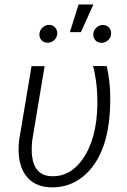

<svg xmlns="http://www.w3.org/2000/svg" viewBox="-20 -822 563 853"><path d="M54.2 0ZM178.2 -528.3 123 -196.8Q120.1 -171.4 121.1 -144L122.6 -127.4Q133.8 -41.5 209 -39.1Q302.2 -36.1 360.1 -135.3Q418 -234.4 412.1 -398.4Q409.7 -464.8 393.6 -528.8L454.1 -528.3Q468.8 -463.9 469.7 -398.4Q471.7 -264.6 440.4 -175.3Q409.2 -85.9 347.9 -36.9Q286.6 12.2 207.5 10.3Q129.4 8.8 91.8 -46.4Q54.2 -101.6 64.9 -198.7L120.1 -528.3ZM329.1 -802.2H395L339.4 -679.2H290.5ZM155.3 -671.4Q156.2 -688 168.9 -699.7Q181.6 -711.4 196.8 -711.4Q213.9 -711.9 224.6 -700.2Q235.4 -688.5 234.4 -671.4Q232.9 -654.8 220.9 -643.8Q209 -632.8 192.4 -632.3Q175.8 -631.8 164.8 -643.1Q153.8 -654.3 155.3 -671.4ZM394.5 -670.9Q395.5 -687.5 408.2 -699.2Q420.9 -710.9 436 -710.9Q453.1 -711.4 464.1 -699.7Q475.1 -688 473.6 -670.9Q472.7 -654.8 460.4 -643.6Q448.2 -632.3 432.1 -631.8Q415 -631.3 404.3 -642.6Q393.6 -653.8 394.5 -670.9Z"/></svg>

Font: Roboto Light
Style: Italic
Weight: 300
Italic angle: -12°
Designer: Google
Version: Version 2.134; 2016; ttfautohint (v1.6)